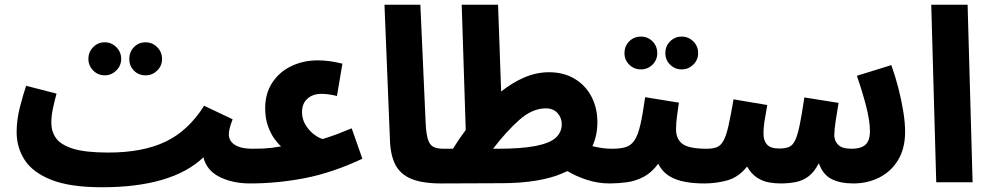

<svg xmlns="http://www.w3.org/2000/svg" viewBox="-20 -767 4169 808"><path d="M409 21Q275 21 196.5 -10Q118 -41 84 -93.5Q50 -146 50 -211Q50 -262 63.5 -315Q77 -368 90 -406L218 -373Q210 -344 203 -312Q196 -280 196 -250Q196 -214 215.5 -186Q235 -158 286.5 -141.5Q338 -125 436 -125Q581 -125 677 -171Q773 -217 839 -322L959 -265Q943 -224 943 -202Q943 -173 969 -157Q995 -141 1041 -141Q1078 -141 1095.5 -120Q1113 -99 1113 -70Q1113 -36 1092 -15.5Q1071 5 1032 5Q960 5 905 -22Q850 -49 836 -105Q770 -42 663 -10.5Q556 21 410 21H409ZM421 -450Q392 -450 372 -470.5Q352 -491 352 -519Q352 -548 372 -568.5Q392 -589 421 -589Q449 -589 469.5 -568.5Q490 -548 490 -519Q490 -491 469.5 -470.5Q449 -450 421 -450ZM593 -450Q563 -450 543.5 -470Q524 -490 524 -519Q524 -548 543.5 -568.5Q563 -589 593 -589Q621 -589 641.5 -568.5Q662 -548 662 -519Q662 -490 641.5 -470Q621 -450 593 -450Z M1032 5 1042 -141Q1070 -141 1089 -142Q1108 -143 1124.5 -145Q1141 -147 1163 -151Q1151 -161 1135.5 -182Q1120 -203 1108 -235.5Q1096 -268 1096 -312Q1096 -374 1126 -419.5Q1156 -465 1206.5 -489Q1257 -513 1317 -513Q1366 -513 1421 -499L1398 -363Q1363 -372 1332 -372Q1296 -372 1273.5 -351.5Q1251 -331 1251 -295Q1251 -266 1265.5 -242Q1280 -218 1300 -202.5Q1320 -187 1338 -182Q1353 -187 1366 -191Q1379 -195 1400 -203Q1421 -211 1460 -227L1505 -99Q1379 -40 1263.5 -17.5Q1148 5 1032 5Z M1837 5Q1757 5 1710.5 -14.5Q1664 -34 1643.5 -74.5Q1623 -115 1621 -178L1598 -747H1749L1771 -256Q1773 -206 1780.5 -181.5Q1788 -157 1804 -149Q1820 -141 1847 -141Q1883 -141 1900.5 -120.5Q1918 -100 1918 -70Q1918 -36 1897 -15.5Q1876 5 1837 5Z M1837 5 1847 -141H1886Q1913 -184 1940 -220L1923 -747H2076L2089 -382Q2137 -420 2187.5 -441.5Q2238 -463 2290 -463Q2353 -463 2399 -435Q2445 -407 2469.5 -359.5Q2494 -312 2494 -253Q2494 -197 2473 -152Q2493 -147 2513.5 -144Q2534 -141 2555 -141Q2592 -141 2609.5 -120Q2627 -99 2627 -70Q2627 -36 2605.5 -15.5Q2584 5 2546 5Q2496 5 2449 -10.5Q2402 -26 2368 -47Q2357 -42 2345 -37Q2302 -18 2237 -7Q2172 4 2088 4ZM2277 -311Q2220 -311 2165 -262Q2110 -213 2055 -141H2072Q2176 -141 2235.5 -153Q2295 -165 2319.5 -188Q2344 -211 2344 -244Q2344 -272 2326 -291.5Q2308 -311 2277 -311Z M2677 -475Q2648 -475 2628 -495Q2608 -515 2608 -543Q2608 -573 2628 -593Q2648 -613 2677 -613Q2706 -613 2726 -593Q2746 -573 2746 -543Q2746 -515 2726 -495Q2706 -475 2677 -475ZM2849 -475Q2820 -475 2800 -495Q2780 -515 2780 -543Q2780 -573 2800 -593Q2820 -613 2849 -613Q2877 -613 2897.5 -593Q2918 -573 2918 -543Q2918 -515 2897.5 -495Q2877 -475 2849 -475ZM2546 5 2556 -141Q2591 -141 2613.5 -148Q2636 -155 2650.5 -177Q2665 -199 2675 -242.5Q2685 -286 2695 -358L2837 -335Q2834 -312 2829.5 -281.5Q2825 -251 2825 -223Q2825 -182 2852 -161.5Q2879 -141 2955 -141Q2991 -141 3008.5 -120Q3026 -99 3026 -70Q3026 -36 3005 -15.5Q2984 5 2945 5Q2865 5 2818 -15Q2771 -35 2750 -78Q2723 -41 2689 -23Q2655 -5 2618 0Q2581 5 2546 5Z M2944 5 2954 -141Q2980 -141 2996.5 -147.5Q3013 -154 3024.5 -174.5Q3036 -195 3045.5 -237Q3055 -279 3067 -349L3209 -325Q3205 -301 3199 -267.5Q3193 -234 3193 -204Q3193 -175 3208 -158.5Q3223 -142 3260 -142Q3283 -142 3299 -148Q3315 -154 3325.5 -175Q3336 -196 3345 -239Q3354 -282 3365 -357L3509 -334Q3503 -300 3497 -260Q3491 -220 3491 -198Q3491 -174 3507.5 -157.5Q3524 -141 3564 -141Q3603 -141 3622 -158Q3641 -175 3641 -215Q3641 -257 3625.5 -318Q3610 -379 3586 -448L3731 -493Q3748 -446 3761 -395Q3774 -344 3781.5 -296.5Q3789 -249 3789 -213Q3789 -143 3760 -94.5Q3731 -46 3681.5 -20.5Q3632 5 3571 5Q3516 5 3479.5 -13.5Q3443 -32 3426 -80Q3406 -42 3381.5 -24Q3357 -6 3327.5 -0.5Q3298 5 3264 5Q3241 5 3215.5 0.5Q3190 -4 3166 -19.5Q3142 -35 3124 -66Q3088 -21 3041 -8Q2994 5 2944 5Z M3920 0 3899 -747H4052L4073 0Z"/></svg>

Font: Noto Sans Arabic UI Cn XBd
Style: Regular
Weight: 800
Width: 3
Designer: Monotype Design Team, Nadine Chahine and Nizar Qandah
Foundry: Monotype Imaging Inc.
Version: Version 2.010; ttfautohint (v1.8.4.7-5d5b)